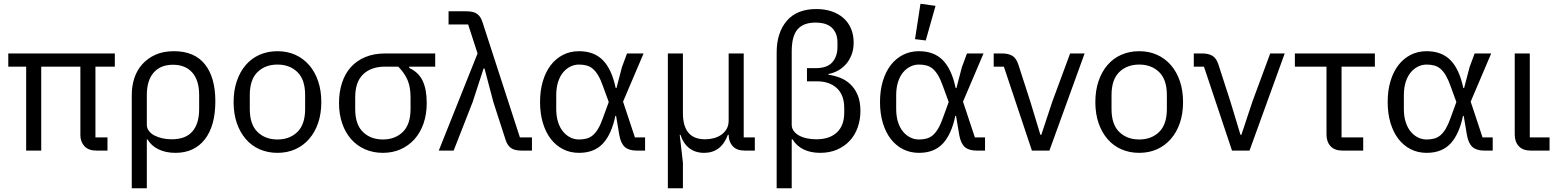

<svg xmlns="http://www.w3.org/2000/svg" viewBox="-20 -800 8277 1020"><path d="M487 -70H551V0H492Q450 0 428.5 -23.5Q407 -47 407 -82V-446H199V0H119V-446H24V-516H590V-446H487Z M680 -296Q680 -344 694 -386Q708 -428 736.5 -459.5Q765 -491 806.5 -509.5Q848 -528 904 -528Q1013 -528 1068.5 -458.5Q1124 -389 1124 -262Q1124 -131 1068 -59.5Q1012 12 912 12Q861 12 822.5 -6.5Q784 -25 764 -59H760V200H680ZM892 -60Q966 -60 1002 -101.5Q1038 -143 1038 -221V-295Q1038 -373 1001.5 -414.5Q965 -456 899 -456Q833 -456 796.5 -414.5Q760 -373 760 -295V-137Q760 -119 771 -104.5Q782 -90 800 -80.5Q818 -71 842 -65.5Q866 -60 892 -60Z M1454 12Q1402 12 1359 -7Q1316 -26 1285.5 -61.5Q1255 -97 1238 -146.5Q1221 -196 1221 -258Q1221 -319 1238 -369Q1255 -419 1285.5 -454.5Q1316 -490 1359 -509Q1402 -528 1454 -528Q1506 -528 1548.5 -509Q1591 -490 1622 -454.5Q1653 -419 1670 -369Q1687 -319 1687 -258Q1687 -196 1670 -146.5Q1653 -97 1622 -61.5Q1591 -26 1548.5 -7Q1506 12 1454 12ZM1454 -59Q1519 -59 1560 -99Q1601 -139 1601 -221V-295Q1601 -377 1560 -417Q1519 -457 1454 -457Q1389 -457 1348 -417Q1307 -377 1307 -295V-221Q1307 -139 1348 -99Q1389 -59 1454 -59Z M2154 -446V-439Q2204 -416 2225.5 -370.5Q2247 -325 2247 -252Q2247 -193 2230 -144Q2213 -95 2182 -60.5Q2151 -26 2108.5 -7Q2066 12 2014 12Q1962 12 1919 -7Q1876 -26 1845.5 -60.5Q1815 -95 1798 -144Q1781 -193 1781 -252Q1781 -311 1797 -360Q1813 -409 1844 -443.5Q1875 -478 1921 -497Q1967 -516 2026 -516H2292V-446ZM2026 -446Q1952 -446 1909.5 -405.5Q1867 -365 1867 -283V-221Q1867 -139 1908 -99Q1949 -59 2014 -59Q2079 -59 2120 -99Q2161 -139 2161 -221V-283Q2161 -338 2145 -375Q2129 -412 2096 -446Z M2467 -670H2363V-740H2458Q2496 -740 2515 -726Q2534 -712 2543 -683L2742 -70H2806V0H2751Q2713 0 2694 -14Q2675 -28 2666 -57L2601 -258L2554 -436H2549L2491 -258L2390 0H2311L2517 -516Z M3407 0H3362Q3321 0 3299.5 -19Q3278 -38 3270 -83L3253 -184H3249Q3229 -87 3183 -37.5Q3137 12 3056 12Q3009 12 2971 -7.5Q2933 -27 2906 -62Q2879 -97 2864 -147Q2849 -197 2849 -258Q2849 -319 2864 -369Q2879 -419 2906 -454Q2933 -489 2971 -508.5Q3009 -528 3056 -528Q3136 -528 3183 -480Q3230 -432 3251 -332H3255L3284 -443L3311 -516H3399L3290 -260L3353 -70H3407ZM3056 -59Q3078 -59 3096.5 -64Q3115 -69 3130 -82Q3145 -95 3158 -117Q3171 -139 3183 -173L3214 -258L3183 -343Q3171 -377 3158 -399Q3145 -421 3130 -434Q3115 -447 3096.5 -452Q3078 -457 3056 -457Q3032 -457 3010.5 -446.5Q2989 -436 2972 -416Q2955 -396 2945 -365Q2935 -334 2935 -294V-222Q2935 -181 2945 -150.5Q2955 -120 2972 -100Q2989 -80 3010.5 -69.5Q3032 -59 3056 -59Z M3528 200V-516H3608V-199Q3608 -60 3726 -60Q3750 -60 3772.5 -66Q3795 -72 3812.5 -84.5Q3830 -97 3840.5 -115.5Q3851 -134 3851 -160V-516H3931V-70H3990V0H3936Q3894 0 3872.5 -23.5Q3851 -47 3851 -84H3847Q3811 12 3721 12Q3673 12 3641 -13.5Q3609 -39 3595 -84H3591L3608 65V200Z M4106 -521Q4106 -626 4159.5 -689Q4213 -752 4317 -752Q4362 -752 4398.5 -739.5Q4435 -727 4461 -704Q4487 -681 4501 -648Q4515 -615 4515 -574Q4515 -536 4503 -506.5Q4491 -477 4472 -456.5Q4453 -436 4429 -423.5Q4405 -411 4381 -407V-403Q4411 -399 4441.5 -387.5Q4472 -376 4496.5 -353.5Q4521 -331 4536 -296Q4551 -261 4551 -211Q4551 -164 4536.5 -123Q4522 -82 4494 -52Q4466 -22 4426.5 -5Q4387 12 4337 12Q4287 12 4249.5 -6Q4212 -24 4190 -60H4186V200H4106ZM4267 -438H4314Q4374 -438 4401.5 -469Q4429 -500 4429 -551V-575Q4429 -623 4400.5 -651.5Q4372 -680 4312 -680Q4248 -680 4217 -644Q4186 -608 4186 -527V-137Q4186 -119 4196.5 -104.5Q4207 -90 4225 -80Q4243 -70 4267 -65Q4291 -60 4317 -60Q4387 -60 4426 -96.5Q4465 -133 4465 -202V-226Q4465 -295 4426 -331.5Q4387 -368 4319 -368H4267Z M5213 0H5168Q5127 0 5105.5 -19Q5084 -38 5076 -83L5059 -184H5055Q5035 -87 4989 -37.5Q4943 12 4862 12Q4815 12 4777 -7.5Q4739 -27 4712 -62Q4685 -97 4670 -147Q4655 -197 4655 -258Q4655 -319 4670 -369Q4685 -419 4712 -454Q4739 -489 4777 -508.5Q4815 -528 4862 -528Q4942 -528 4989 -480Q5036 -432 5057 -332H5061L5090 -443L5117 -516H5205L5096 -260L5159 -70H5213ZM4862 -59Q4884 -59 4902.5 -64Q4921 -69 4936 -82Q4951 -95 4964 -117Q4977 -139 4989 -173L5020 -258L4989 -343Q4977 -377 4964 -399Q4951 -421 4936 -434Q4921 -447 4902.5 -452Q4884 -457 4862 -457Q4838 -457 4816.5 -446.5Q4795 -436 4778 -416Q4761 -396 4751 -365Q4741 -334 4741 -294V-222Q4741 -181 4751 -150.5Q4761 -120 4778 -100Q4795 -80 4816.5 -69.5Q4838 -59 4862 -59ZM4898 -585 4841 -592 4870 -780 4950 -769Z M5462 0 5313 -446H5259V-516H5304Q5337 -516 5358 -503.5Q5379 -491 5390 -457L5454 -259L5507 -84H5512L5570 -259L5665 -516H5742L5555 0Z M6032 12Q5980 12 5937 -7Q5894 -26 5863.5 -61.5Q5833 -97 5816 -146.5Q5799 -196 5799 -258Q5799 -319 5816 -369Q5833 -419 5863.5 -454.5Q5894 -490 5937 -509Q5980 -528 6032 -528Q6084 -528 6126.5 -509Q6169 -490 6200 -454.5Q6231 -419 6248 -369Q6265 -319 6265 -258Q6265 -196 6248 -146.5Q6231 -97 6200 -61.5Q6169 -26 6126.5 -7Q6084 12 6032 12ZM6032 -59Q6097 -59 6138 -99Q6179 -139 6179 -221V-295Q6179 -377 6138 -417Q6097 -457 6032 -457Q5967 -457 5926 -417Q5885 -377 5885 -295V-221Q5885 -139 5926 -99Q5967 -59 6032 -59Z M6525 0 6376 -446H6322V-516H6367Q6400 -516 6421 -503.5Q6442 -491 6453 -457L6517 -259L6570 -84H6575L6633 -259L6728 -516H6805L6618 0Z M7112 0Q7070 0 7048.5 -23.5Q7027 -47 7027 -85V-446H6859V-516H7284V-446H7107V-70H7222V0Z M7910 0H7865Q7824 0 7802.5 -19Q7781 -38 7773 -83L7756 -184H7752Q7732 -87 7686 -37.5Q7640 12 7559 12Q7512 12 7474 -7.5Q7436 -27 7409 -62Q7382 -97 7367 -147Q7352 -197 7352 -258Q7352 -319 7367 -369Q7382 -419 7409 -454Q7436 -489 7474 -508.5Q7512 -528 7559 -528Q7639 -528 7686 -480Q7733 -432 7754 -332H7758L7787 -443L7814 -516H7902L7793 -260L7856 -70H7910ZM7559 -59Q7581 -59 7599.5 -64Q7618 -69 7633 -82Q7648 -95 7661 -117Q7674 -139 7686 -173L7717 -258L7686 -343Q7674 -377 7661 -399Q7648 -421 7633 -434Q7618 -447 7599.5 -452Q7581 -457 7559 -457Q7535 -457 7513.5 -446.5Q7492 -436 7475 -416Q7458 -396 7448 -365Q7438 -334 7438 -294V-222Q7438 -181 7448 -150.5Q7458 -120 7475 -100Q7492 -80 7513.5 -69.5Q7535 -59 7559 -59Z M8212 0H8112Q8070 0 8048.5 -23.5Q8027 -47 8027 -85V-516H8107V-70H8212Z"/></svg>

Font: IBM Plex Sans
Style: Regular
Weight: 400
Designer: Mike Abbink, Paul van der Laan, Pieter van Rosmalen
Foundry: Bold Monday
Version: Version 3.005